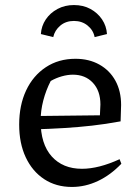

<svg xmlns="http://www.w3.org/2000/svg" viewBox="-20 -732 543 761"><path d="M265 9Q202 9 155 -22Q108 -53 82 -108.5Q56 -164 56 -238Q56 -315 83.5 -373.5Q111 -432 161.5 -465.5Q212 -499 279 -499Q333 -499 374 -476Q415 -453 437.5 -412Q460 -371 460 -316L458 -251Q398 -240 344.5 -234Q291 -228 234 -224.5Q177 -221 109 -219V-272L376 -275L378 -318Q378 -372 348 -404Q318 -436 269 -436Q248 -436 225 -429.5Q202 -423 181 -411Q162 -374 151.5 -333.5Q141 -293 141 -253Q141 -161 185 -112Q229 -63 305 -63Q371 -63 454 -101L461 -83Q418 -38 368 -14.5Q318 9 265 9ZM273 -712Q310 -712 338.5 -696.5Q367 -681 384.5 -655Q402 -629 404 -597L355 -585Q350 -612 327.5 -630.5Q305 -649 273 -649Q241 -649 219 -630.5Q197 -612 191 -585L142 -597Q144 -629 161.5 -655Q179 -681 208 -696.5Q237 -712 273 -712Z"/></svg>

Font: Piazzolla Thin Medium
Style: Regular
Weight: 500
Version: Version 2.005